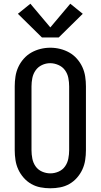

<svg xmlns="http://www.w3.org/2000/svg" viewBox="-20 -1002 540 1030"><path d="M250 8Q223 8 197 3Q171 -2 148 -15Q125 -28 107 -48.5Q89 -69 78 -93Q67 -117 63 -143.5Q59 -170 59 -196V-539Q59 -565 63 -591.5Q67 -618 78 -642Q89 -666 107 -686.5Q125 -707 148 -720Q171 -733 197 -739.5Q223 -746 250 -746Q277 -746 303 -739.5Q329 -733 352 -720Q375 -707 393 -686.5Q411 -666 422 -642Q433 -618 437 -591.5Q441 -565 441 -539V-196Q441 -170 437 -143.5Q433 -117 422 -93Q411 -69 393 -48.5Q375 -28 352 -15Q329 -2 303 3Q277 8 250 8ZM250 -72Q273 -72 294.5 -81.5Q316 -91 329 -109.5Q342 -128 346.5 -151Q351 -174 351 -196V-539Q351 -561 346.5 -584Q342 -607 328.5 -625.5Q315 -644 293 -653.5Q271 -663 249 -663Q226 -663 205 -653Q184 -643 171 -624.5Q158 -606 153.5 -583.5Q149 -561 149 -539V-196Q149 -174 153.5 -151Q158 -128 171 -109.5Q184 -91 205.5 -81.5Q227 -72 250 -72ZM205 -801 76 -928 143 -982 250 -855 357 -982 424 -928 295 -801Z"/></svg>

Font: Iosevka Slab Medium
Style: Regular
Weight: 500
Monospace: yes
Designer: Belleve Invis
Foundry: Belleve Invis
Version: Version 11.1.1; ttfautohint (v1.8.3)